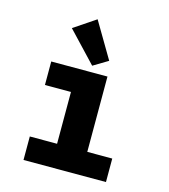

<svg xmlns="http://www.w3.org/2000/svg" viewBox="-107 -799 778 884"><g transform="rotate(15 281.5 -357.0)"><path d="M280 -501 350 -543 249 -714 145 -644ZM87 0H480V-112H361V-471H93V-359H217V-112H87Z"/></g></svg>

Font: Inconsolata SemiExpanded Black
Style: Regular
Weight: 900
Width: 6
Monospace: yes
Designer: Raph Levien, Cyreal, Brenton Simpson
Foundry: Raph Levien, Cyreal, Google
Version: Version 3.100